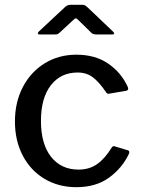

<svg xmlns="http://www.w3.org/2000/svg" viewBox="-20 -767 585 797"><path d="M510 -407Q512 -403 512 -398Q512 -392 503 -390L432 -378H429Q423 -378 419 -386Q391 -427 365 -446.5Q339 -466 302 -466Q232 -466 191 -413Q150 -360 150 -265Q150 -169 192 -116Q234 -63 306 -63Q351 -63 383.5 -86Q416 -109 444 -155Q447 -159 450 -160Q453 -161 458 -159L511 -143Q520 -140 515 -128Q487 -69 432.5 -29.5Q378 10 297 10Q223 10 165 -24.5Q107 -59 74.5 -121Q42 -183 42 -263Q42 -343 75 -406Q108 -469 166 -504.5Q224 -540 297 -540Q375 -540 429 -503Q483 -466 510 -407ZM307 -682Q298 -691 295 -691Q291 -691 282 -682L227 -631Q221 -626 218 -625Q215 -624 207 -624H145Q137 -624 137 -629Q137 -632 142 -637L247 -735Q253 -741 258.5 -744Q264 -747 274 -747H323Q330 -747 335 -743.5Q340 -740 344 -736L448 -637Q454 -631 454 -628Q454 -624 446 -624H379Q366 -624 359 -631Z"/></svg>

Font: Libre Franklin Medium
Style: Regular
Weight: 500
Designer: Pablo Impallari, Rodrigo Fuenzalida
Foundry: Impallari Type
Version: Version 1.002; ttfautohint (v1.5)